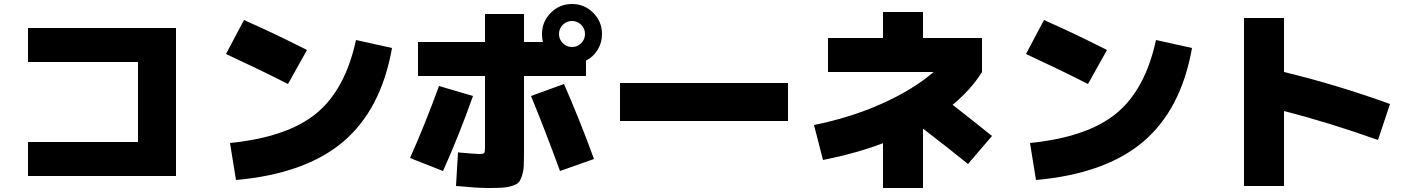

<svg xmlns="http://www.w3.org/2000/svg" viewBox="-20 -870 7040 960"><path d="M860 -730V10H120V-160H670V-560H120V-730Z M1515 -620 1420 -450Q1274 -524 1110 -600L1200 -770Q1362 -698 1515 -620ZM1760 -670 1940 -630Q1886 -323 1696.5 -162Q1507 -1 1160 30L1130 -155Q1416 -184 1561 -302.5Q1706 -421 1760 -670Z M2405 -490H2070V-660H2405V-800H2600V-660H2695Q2690 -676 2690 -700Q2690 -762 2734 -806Q2778 -850 2840 -850Q2902 -850 2946 -806Q2990 -762 2990 -700Q2990 -657 2968.5 -621.5Q2947 -586 2910 -567V-490H2600V-110Q2600 -65 2598.5 -39Q2597 -13 2589.5 10Q2582 33 2572 43Q2562 53 2539 60Q2516 67 2490.5 68.5Q2465 70 2420 70Q2367 70 2260 60L2270 -108Q2358 -100 2375 -100Q2397 -100 2401 -105Q2405 -110 2405 -135ZM2175 -440 2345 -390Q2274 -190 2195 -15L2030 -80Q2104 -245 2175 -440ZM2635 -390 2800 -450Q2878 -272 2950 -75L2780 -15Q2702 -228 2635 -390ZM2886 -654Q2905 -673 2905 -700Q2905 -727 2886 -746Q2867 -765 2840 -765Q2813 -765 2794 -746Q2775 -727 2775 -700Q2775 -673 2794 -654Q2813 -635 2840 -635Q2867 -635 2886 -654Z M3080 -265V-455H3920V-265Z M4890 -510Q4835 -422 4743 -346Q4847 -265 4940 -190L4820 -50Q4734 -120 4595 -227V70H4395V-154Q4260 -103 4095 -70L4050 -245Q4234 -282 4390 -352Q4546 -422 4648 -510H4120V-680H4395V-810H4595V-680H4890Z M5515 -620 5420 -450Q5274 -524 5110 -600L5200 -770Q5362 -698 5515 -620ZM5760 -670 5940 -630Q5886 -323 5696.5 -162Q5507 -1 5160 30L5130 -155Q5416 -184 5561 -302.5Q5706 -421 5760 -670Z M6930 -350 6870 -170Q6623 -258 6400 -315V60H6200V-780H6400V-510Q6668 -445 6930 -350Z"/></svg>

Font: Mplus 1p Black
Style: Regular
Weight: 900
Version: Version 1.061